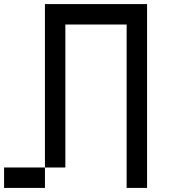

<svg xmlns="http://www.w3.org/2000/svg" viewBox="-20 -920 840 940"><path d="M0 0V-100H200V0ZM200 -100V-900H700V0H600V-800H300V-100Z"/></svg>

Font: Galmuri9 Regular
Style: Regular
Weight: 400
Designer: Lee Minseo (quiple)
Version: Version 2.399;hotconv 1.1.1;makeotfexe 2.6.0 DEVELOPMENT